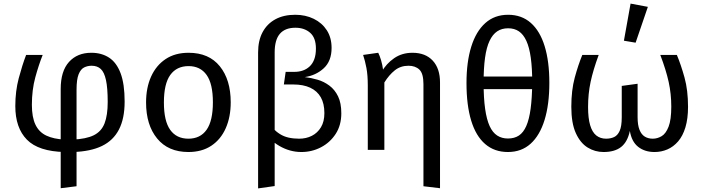

<svg xmlns="http://www.w3.org/2000/svg" viewBox="-20 -832 3905 1066"><path d="M487 -539Q544 -539 585.5 -512Q627 -485 649.5 -425.5Q672 -366 672 -268Q672 -174 640.5 -113Q609 -52 546 -21.5Q483 9 386 12L383 -57Q458 -60 500.5 -81Q543 -102 560.5 -147Q578 -192 578 -266Q578 -343 568.5 -387Q559 -431 539.5 -449Q520 -467 489 -467Q466 -467 447 -457.5Q428 -448 416.5 -419.5Q405 -391 405 -334V202L317 213V-338Q317 -437 363 -488Q409 -539 487 -539ZM125 -527H217Q195 -472 176 -402.5Q157 -333 157 -250Q157 -181 177 -139.5Q197 -98 237.5 -79Q278 -60 339 -57V12Q194 9 129.5 -56.5Q65 -122 65 -243Q65 -326 84 -397.5Q103 -469 125 -527Z M1027 -539Q1140 -539 1200.5 -464Q1261 -389 1261 -264Q1261 -183 1233.5 -120.5Q1206 -58 1153.5 -23Q1101 12 1026 12Q914 12 852.5 -63Q791 -138 791 -263Q791 -345 819 -407Q847 -469 899.5 -504Q952 -539 1027 -539ZM1027 -465Q961 -465 925.5 -416Q890 -367 890 -263Q890 -160 925 -111Q960 -62 1026 -62Q1092 -62 1127 -111.5Q1162 -161 1162 -264Q1162 -367 1127 -416Q1092 -465 1027 -465Z M1619 -750Q1676 -750 1722 -727.5Q1768 -705 1794.5 -664Q1821 -623 1821 -566Q1821 -493 1777.5 -453Q1734 -413 1672 -404Q1707 -400 1743 -389.5Q1779 -379 1809 -356.5Q1839 -334 1857 -297Q1875 -260 1875 -203Q1875 -137 1844 -89Q1813 -41 1762.5 -14.5Q1712 12 1653 12Q1621 12 1590.5 3.5Q1560 -5 1531.5 -21.5Q1503 -38 1478 -62L1494 -121Q1513 -101 1534.5 -87.5Q1556 -74 1582.5 -68Q1609 -62 1641 -62Q1680 -62 1711.5 -78Q1743 -94 1762 -125.5Q1781 -157 1781 -204Q1781 -257 1761 -292Q1741 -327 1702.5 -345Q1664 -363 1608 -363H1556L1566 -433H1615Q1640 -433 1661.5 -440.5Q1683 -448 1699.5 -463.5Q1716 -479 1725 -503.5Q1734 -528 1734 -562Q1734 -622 1702 -650Q1670 -678 1620 -678Q1563 -678 1534 -644.5Q1505 -611 1505 -541V201L1413 214V-541Q1413 -607 1438 -653.5Q1463 -700 1509 -725Q1555 -750 1619 -750Z M2108 -438 2114 -382V0H2022V-357Q2022 -415 2014.5 -454.5Q2007 -494 1996 -527L2080 -539Q2088 -523 2095.5 -498.5Q2103 -474 2108 -438ZM2270 -539Q2342 -539 2382.5 -495.5Q2423 -452 2423 -374V213L2331 202V-365Q2331 -424 2308.5 -445.5Q2286 -467 2248 -467Q2204 -467 2172 -441.5Q2140 -416 2114 -374L2098 -432Q2125 -479 2168.5 -509Q2212 -539 2270 -539Z M2801 -750Q2876 -750 2927 -705Q2978 -660 3004 -575.5Q3030 -491 3030 -372Q3030 -252 3003.5 -166Q2977 -80 2926 -34Q2875 12 2800 12Q2725 12 2673.5 -32.5Q2622 -77 2596 -162.5Q2570 -248 2570 -371Q2570 -488 2596.5 -573Q2623 -658 2674.5 -704Q2726 -750 2801 -750ZM2801 -675Q2766 -675 2740.5 -658Q2715 -641 2698 -605Q2681 -569 2673 -511.5Q2665 -454 2665 -373Q2665 -287 2673.5 -227.5Q2682 -168 2698.5 -132Q2715 -96 2740.5 -79.5Q2766 -63 2800 -63Q2836 -63 2861 -79.5Q2886 -96 2902 -132.5Q2918 -169 2926 -228Q2934 -287 2935 -372Q2935 -453 2927 -511Q2919 -569 2902.5 -605Q2886 -641 2861 -658Q2836 -675 2801 -675ZM2951 -407 2950 -337H2649V-407Z M3646 -527H3738Q3761 -472 3780.5 -401.5Q3800 -331 3800 -239Q3800 -173 3785.5 -125Q3771 -77 3745 -47Q3719 -17 3685.5 -2.5Q3652 12 3614 12Q3560 12 3523.5 -16.5Q3487 -45 3477 -105Q3464 -44 3428.5 -16Q3393 12 3331 12Q3283 12 3242.5 -13Q3202 -38 3177 -93Q3152 -148 3152 -239Q3152 -331 3171 -401Q3190 -471 3213 -527H3304Q3273 -443 3259 -377Q3245 -311 3245 -238Q3245 -176 3256.5 -137Q3268 -98 3290.5 -80Q3313 -62 3345 -62Q3370 -62 3389.5 -71Q3409 -80 3420.5 -105.5Q3432 -131 3432 -181V-355L3520 -367V-181Q3520 -138 3530.5 -111.5Q3541 -85 3560 -73.5Q3579 -62 3604 -62Q3630 -62 3653.5 -76Q3677 -90 3692 -128.5Q3707 -167 3707 -240Q3707 -311 3692.5 -377Q3678 -443 3646 -527ZM3444 -606 3481 -812 3577 -794 3509 -595Z"/></svg>

Font: Fira Sans Variable
Style: Regular
Weight: 400
Designer: Carrois Corporate & Edenspiekermann AG
Foundry: Carrois Corporate GbR & Edenspiekermann AG
Version: Version 4.202